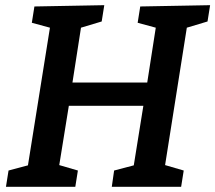

<svg xmlns="http://www.w3.org/2000/svg" viewBox="-20 -722 832 742"><path d="M792 -702 782 -639 702 -615 618 -84 690 -63 680 0H412L421 -63L497 -83L534 -313H246L209 -84L281 -63L271 0H3L13 -63L88 -83L173 -615L103 -634L113 -697L383 -702L373 -639L293 -615L260 -403H549L582 -615L512 -634L522 -697Z"/></svg>

Font: Bitter Pro SemiBold
Style: Italic
Weight: 600
Italic angle: -9°
Designer: Sol Matas, and Bitter project Authors
Foundry: Sol Matas
Version: Version 1.010